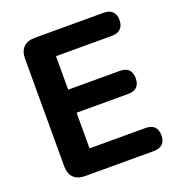

<svg xmlns="http://www.w3.org/2000/svg" viewBox="-128 -813 860 920"><g transform="rotate(-20 302.0 -352.5)"><path d="M150.8 0Q112.5 0 92.2 -20.2Q72 -40.5 72 -78.8V-626.2Q72 -664.5 92.2 -684.8Q112.5 -705 150.8 -705H501Q530 -705 545.4 -690Q560.8 -675 560.8 -647Q560.8 -618.2 545.4 -602.9Q530 -587.5 501 -587.5H215.5V-416.8H478.8Q508.5 -416.8 523.5 -401.8Q538.5 -386.8 538.5 -358Q538.5 -329.2 523.5 -314.2Q508.5 -299.2 478.8 -299.2H215.5V-117.5H501Q530 -117.5 545.4 -102.5Q560.8 -87.5 560.8 -58.8Q560.8 -30 545.4 -15Q530 0 501 0Z"/></g></svg>

Font: Nunito ExtraLight
Style: Regular
Weight: 200
Designer: Vernon Adams
Foundry: Vernon Adams
Version: Version 3.602;April 4, 2023;FontCreator 14.0.0.2856 64-bit